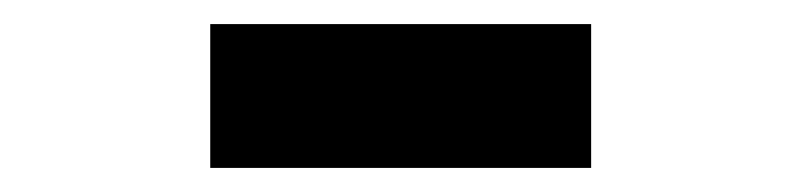

<svg xmlns="http://www.w3.org/2000/svg" viewBox="-20 -329 672 161"><path d="M156.3 -188.2V-308.8H475.7V-188.2Z"/></svg>

Font: Atkinson Hyperlegible Mono ExtraLight
Style: Regular
Weight: 200
Monospace: yes
Designer: Elliott Scott, Megan Eiswerth, Linus Boman, Theodore Petrosky, Letters from Sweden
Foundry: Applied Design Works, Letters from Sweden
Version: Version 2.001